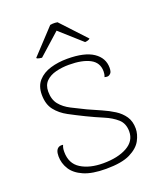

<svg xmlns="http://www.w3.org/2000/svg" viewBox="-131 -767 722 863"><g transform="rotate(-20 230.0 -336.0)"><path d="M227 12Q161 12 121 -5.5Q81 -23 63 -52Q45 -81 45 -114Q45 -130 49 -139.5Q53 -149 61 -153.5Q69 -158 82 -156Q79 -149 77.5 -142Q76 -135 76 -124Q76 -68 117.5 -42Q159 -16 224 -16Q294 -16 338 -40.5Q382 -65 382 -111Q382 -149 358 -170.5Q334 -192 297 -207.5Q260 -223 221 -242Q182 -261 147.5 -279.5Q113 -298 91 -326Q69 -354 69 -400Q69 -441 91.5 -466Q114 -491 151 -502Q188 -513 231 -513Q314 -513 355.5 -485Q397 -457 397 -410Q397 -399 394.5 -391.5Q392 -384 384 -379Q380 -376 374 -376Q368 -376 361 -378Q364 -385 365 -391.5Q366 -398 366 -404Q366 -446 329.5 -465.5Q293 -485 229 -485Q196 -485 166.5 -477.5Q137 -470 119 -452Q101 -434 101 -403Q101 -365 120 -341.5Q139 -318 170.5 -302Q202 -286 237 -269Q268 -255 299 -241.5Q330 -228 356 -211.5Q382 -195 398 -171.5Q414 -148 414 -113Q414 -86 398.5 -57Q383 -28 343 -8Q303 12 227 12ZM127 -556Q123 -556 113.5 -558Q104 -560 102 -564L212 -682Q218 -683 224 -683.5Q230 -684 235.5 -683.5Q241 -683 247 -682L357 -564Q353 -560 345.5 -558Q338 -556 333 -556L230 -648Z"/></g></svg>

Font: Arima Thin
Style: Regular
Weight: 100
Designer: Joana Correia and Natanael Gama
Foundry: NDISCOVER
Version: Version 1.101;gftools[0.9.23]